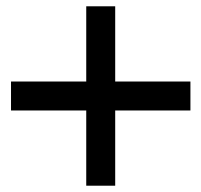

<svg xmlns="http://www.w3.org/2000/svg" viewBox="-20 -705 640 610"><path d="M15 -354V-446H585V-354ZM254 -115V-685H346V-115Z"/></svg>

Font: Victor Mono Thin
Style: Regular
Weight: 100
Monospace: yes
Designer: Rune Bjørnerås
Version: Version 1.561;gftools[0.9.30]